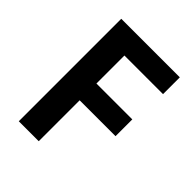

<svg xmlns="http://www.w3.org/2000/svg" viewBox="-201 -830 946 946"><g transform="rotate(45 272.0 -357.0)"><path d="M230 0H91V-714H499V-597H230V-402H480V-285H230Z"/></g></svg>

Font: Noto Sans UI
Style: Bold
Weight: 700
Designer: Monotype Design Team
Foundry: Monotype Imaging Inc.
Version: Version 1.901